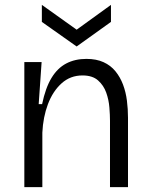

<svg xmlns="http://www.w3.org/2000/svg" viewBox="-20 -769 618 789"><path d="M80 0V-314V-514H151L139 -341H153Q167 -408 191.5 -448.5Q216 -489 252 -508Q288 -527 335 -527Q376 -527 405.5 -513.5Q435 -500 454.5 -476Q474 -452 485.5 -421.5Q497 -391 501.5 -356Q506 -321 506 -285V0H432V-273Q432 -296 429.5 -327.5Q427 -359 416.5 -388.5Q406 -418 383 -438.5Q360 -459 319 -459Q269 -459 233 -426.5Q197 -394 177 -341Q157 -288 154 -224V0ZM152 -749 295 -647 436 -749V-679L295 -578L152 -679Z"/></svg>

Font: Bricolage Grotesque Light
Style: Regular
Weight: 300
Designer: Mathieu Triay
Foundry: Atelier Triay
Version: Version 1.000;gftools[0.9.30]